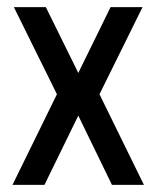

<svg xmlns="http://www.w3.org/2000/svg" viewBox="-20 -520 440 540"><path d="M15.1 0 140.1 -254.9 19 -500H108.9L200.2 -314.9L291 -500H380.9L259.8 -254.9L384.8 0H294.9L200.2 -194.8L105 0Z"/></svg>

Font: 
Style: .
Weight: 400
Designer: Jovanny Lemonad
Foundry: Jovanny Lemonad
Version: Version 1.002